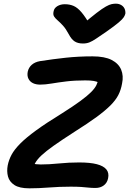

<svg xmlns="http://www.w3.org/2000/svg" viewBox="-20 -1017 703 1046"><path d="M140 9Q86 9 58.5 -9Q31 -27 23.5 -55.5Q16 -84 22 -116Q28 -146 43 -174Q58 -202 89.5 -234Q121 -266 176.5 -306.5Q232 -347 320 -401Q380 -439 417.5 -466.5Q455 -494 476 -515Q497 -536 505.5 -554Q514 -572 517 -591L535 -555Q526 -563 516.5 -568Q507 -573 490.5 -576Q474 -579 444 -579Q387 -579 342 -573.5Q297 -568 261.5 -562Q226 -556 199 -556Q176 -556 159.5 -564Q143 -572 135 -588Q127 -604 131 -626Q136 -649 153 -664Q170 -679 198 -684Q269 -695 338 -702.5Q407 -710 484 -710Q550 -710 588 -690.5Q626 -671 640 -637.5Q654 -604 645 -562Q639 -527 624.5 -499Q610 -471 581.5 -442.5Q553 -414 506 -379.5Q459 -345 386 -299Q316 -254 273 -223.5Q230 -193 206 -170.5Q182 -148 171 -127.5Q160 -107 156 -82L129 -144Q141 -132 157.5 -126.5Q174 -121 202 -121Q247 -121 301 -126.5Q355 -132 411 -132Q471 -132 507.5 -122.5Q544 -113 559.5 -94Q575 -75 569 -46Q564 -21 545.5 -7Q527 7 500 7Q479 7 461.5 5Q444 3 422 1.5Q400 0 365 0Q304 0 247 4.5Q190 9 140 9ZM611 -997Q627 -997 639.5 -990Q652 -983 658 -971Q664 -959 663 -943Q661 -934 654.5 -923.5Q648 -913 627 -895Q606 -877 559 -844Q525 -821 504.5 -807Q484 -793 468 -786.5Q452 -780 432 -780Q404 -780 386.5 -791.5Q369 -803 355 -830Q339 -860 323 -877.5Q307 -895 294 -906Q281 -917 274.5 -927.5Q268 -938 272 -955Q275 -973 292.5 -983.5Q310 -994 333 -994Q360 -994 381.5 -984.5Q403 -975 424.5 -949.5Q446 -924 473 -877L423 -878Q474 -922 506 -946.5Q538 -971 557 -981.5Q576 -992 588 -994.5Q600 -997 611 -997Z"/></svg>

Font: Shantell Sans SemiBold
Style: Italic
Weight: 600
Italic angle: -11°
Designer: Stephen Nixon, Anya Danilova, Shantell Martin
Foundry: Arrow Type
Version: Version 1.011;[c5ecc13dd]